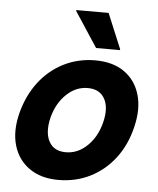

<svg xmlns="http://www.w3.org/2000/svg" viewBox="-52 -761 671 816"><g transform="rotate(5 283.5 -353.0)"><path d="M226.7 10Q152.5 10 102.9 -25Q53.3 -60 35.8 -120.4Q18.3 -180.8 37.5 -257.5Q57.5 -335 100.8 -391.7Q144.2 -448.3 205.8 -479.2Q267.5 -510 340 -510Q415 -510 463.8 -475.8Q512.5 -441.7 530.4 -381.2Q548.3 -320.8 529.2 -242.5Q510.8 -165 467.5 -108.3Q424.2 -51.7 362.5 -20.8Q300.8 10 226.7 10ZM248.3 -110Q299.2 -110 339.6 -148.8Q380 -187.5 395.8 -250Q411.7 -313.3 390.4 -351.7Q369.2 -390 318.3 -390Q267.5 -390 227.1 -351.2Q186.7 -312.5 170.8 -250Q155.8 -186.7 176.7 -148.3Q197.5 -110 248.3 -110ZM338.3 -562.5 240 -712.5 240.8 -715.8H378.3L440.8 -565.8L440 -562.5Z"/></g></svg>

Font: Funnel Sans Light
Style: Bold Italic
Weight: 700
Italic angle: -14.036°
Version: Version 1.000